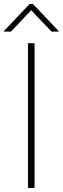

<svg xmlns="http://www.w3.org/2000/svg" viewBox="-41 -918 307 938"><path d="M127.9 0H95.7V-707H127.9ZM111.3 -868.2 12.7 -763.7H-21.5V-766.6L103.5 -898.4H120.1L245.1 -766.6V-763.7H210.9Z"/></svg>

Font: Pretendard JP Thin
Style: Regular
Weight: 100
Designer: Base glyphs from Inter by Rasmus Andersson; Hangeul glyphs from Noto Sans CJK(Source Han Sans) by Jang Soo-young and Kan
Foundry: Kil Hyung-jin
Version: Version 1.309